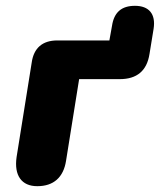

<svg xmlns="http://www.w3.org/2000/svg" viewBox="-20 -631 550 660"><path d="M108 9C164 9 198 -21 207 -78L252 -359H392C450 -359 485 -387 494 -446L508 -532C516 -583 492 -611 444 -611C398 -611 372 -589 365 -542L356 -492H177C126 -492 96 -466 89 -416L37 -91C28 -28 54 9 108 9Z"/></svg>

Font: SN Pro Heavy
Style: Italic
Weight: 800
Italic angle: -9°
Designer: Tobias Whetton
Foundry: Supernotes
Version: Version 1.001;Glyphs 3.2 (3249)